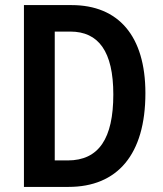

<svg xmlns="http://www.w3.org/2000/svg" viewBox="-20 -734 640 754"><path d="M551 -368C551 -593 445 -714 261 -714H74V0H249C441 0 551 -127 551 -368ZM425 -363C425 -190 368 -104 246 -104H195V-610H256C367 -610 425 -532 425 -363Z"/></svg>

Font: Noto Sans Ethiopic Cond SemBd
Style: Regular
Weight: 600
Width: 3
Designer: Monotype Design Team
Foundry: Monotype Imaging Inc.
Version: Version 2.102